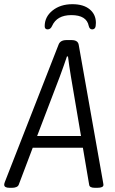

<svg xmlns="http://www.w3.org/2000/svg" viewBox="-38 -893 548 915"><path d="M7 2Q-18 2 -18 -13Q-18 -18 -14 -28L241 -680Q249 -702 279 -702H303Q333 -702 337 -680L452 -31Q453 -24 454 -19.5Q455 -15 455 -12Q455 2 426 2H414Q389 2 387 -12L357 -189H118L51 -12Q48 -5 39.5 -1.5Q31 2 20 2ZM247 -528 139 -245H348L300 -528Q296 -552 292 -579Q288 -606 286 -624H281Q275 -606 266 -580.5Q257 -555 247 -528ZM189 -753Q175 -753 175 -768Q175 -813 212.5 -843Q250 -873 307 -873Q360 -873 389.5 -848.5Q419 -824 419 -784Q419 -766 414.5 -759.5Q410 -753 401 -753Q389 -753 385 -769Q375 -821 302 -821Q233 -821 210 -769Q203 -753 189 -753Z"/></svg>

Font: Asap Condensed Condensed Light
Style: Italic
Weight: 300
Width: 3
Italic angle: -6°
Designer: Pablo Cosgaya
Foundry: Omnibus-Type
Version: Version 3.001; ttfautohint (v1.8.4.7-5d5b)